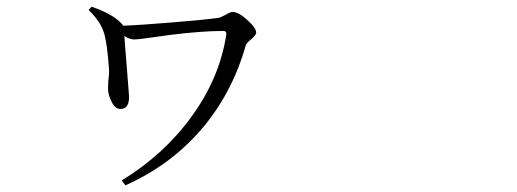

<svg xmlns="http://www.w3.org/2000/svg" viewBox="-20 -518 1540 572"><path d="M353.5 34.2 342.8 19.5Q468.8 -57.6 550.8 -170.9Q634.8 -286.1 654.3 -416Q655.3 -425.8 645.5 -425.8Q583 -425.8 487.3 -414.1Q464.8 -411.1 427.7 -405.8Q390.6 -400.4 380.9 -400.4Q365.2 -400.4 350.6 -411.1Q351.6 -391.6 357.4 -322.3Q363.3 -250 364.3 -233.4Q366.2 -193.4 338.9 -193.4Q322.3 -193.4 311.5 -216.8Q301.8 -236.3 301.8 -254.9Q301.8 -261.7 302.7 -276.4Q305.7 -297.9 304.7 -312.5Q299.8 -381.8 292 -412.1Q283.2 -450.2 244.1 -488.3L252.9 -498Q315.4 -476.6 341.8 -448.2Q345.7 -444.3 346.7 -441.4Q399.4 -443.4 493.2 -451.2Q588.9 -459 630.9 -464.8Q637.7 -465.8 651.4 -473.6Q666 -482.4 672.9 -482.4Q690.4 -482.4 716.8 -458.5Q743.2 -434.6 743.2 -420.9Q743.2 -413.1 727.5 -400.4Q713.9 -389.6 711.9 -381.8Q670.9 -238.3 579.1 -131.8Q487.3 -25.4 353.5 34.2Z"/></svg>

Font: Bpmf GenRyu Min R
Style: R
Weight: 400
Foundry: But Ko
Version: Version 1.320